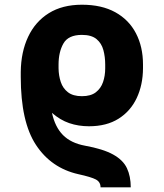

<svg xmlns="http://www.w3.org/2000/svg" viewBox="-20 -573 704 826"><path d="M542.5 232.9H412.6Q412.6 210 392.6 199.2Q372.6 188.5 316.9 176.3Q200.2 149.9 134.8 50.5Q69.3 -48.8 69.3 -242.2V-248.5Q69.3 -249 69.3 -249V-263.7Q70.3 -349.6 101.1 -414.8Q131.8 -480 190.2 -516.4Q248.5 -552.7 332.5 -552.7Q417.5 -552.7 476.1 -520.3Q534.7 -487.8 564.9 -429.7Q595.2 -371.6 595.2 -295.4V-278.8Q594.7 -207.5 568.1 -151.1Q541.5 -94.7 490 -62.3Q438.5 -29.8 362.8 -29.8Q317.4 -29.8 278.1 -43.2Q238.8 -56.6 203.6 -87.4Q216.8 -26.4 251 8.1Q285.2 42.5 345.2 53.7Q423.8 67.9 466.8 91.8Q509.8 115.7 526.1 150.6Q542.5 185.5 542.5 232.9ZM332.5 -159.2Q370.6 -159.2 392.3 -176Q414.1 -192.9 423.3 -220Q432.6 -247.1 432.6 -278.8V-295.4Q432.6 -328.1 424.8 -357.4Q417 -386.7 395.3 -404.8Q373.5 -422.9 332.5 -422.9Q273.9 -422.9 252.9 -386Q231.9 -349.1 231.9 -295.4V-278.8Q232.4 -247.6 241.5 -220.2Q250.5 -192.9 272.5 -176Q294.4 -159.2 332.5 -159.2Z"/></svg>

Font: Inter Display ExtraBold
Style: Regular
Weight: 800
Designer: Rasmus Andersson
Foundry: rsms
Version: Version 4.000;git-a52131595